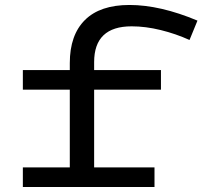

<svg xmlns="http://www.w3.org/2000/svg" viewBox="-20 -753 815 773"><path d="M359 -503V-471H628V-392H359V-79H602V0H72V-79H261V-392H72V-471H261V-499Q261 -612 322 -672.5Q383 -733 501 -733Q625 -733 775 -670L743 -592Q688 -617 627 -632Q566 -647 510 -647Q359 -647 359 -503Z"/></svg>

Font: BioRhyme Expanded
Style: Regular
Weight: 400
Width: 7
Designer: Aoife Mooney
Foundry: Aoife Mooney Type
Version: Version 1.001